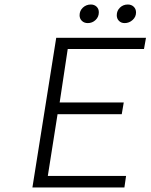

<svg xmlns="http://www.w3.org/2000/svg" viewBox="-20 -827 664 847"><path d="M367.2 -725.1Q351.6 -725.1 341.3 -734.9Q331.1 -744.6 331.1 -759.8Q331.1 -779.8 345.7 -793.5Q360.4 -807.1 380.9 -807.1Q396 -807.1 406 -797.6Q416 -788.1 416 -772.9Q416 -752.4 401.6 -738.8Q387.2 -725.1 367.2 -725.1ZM529.8 -725.1Q514.6 -725.1 504.9 -734.9Q495.1 -744.6 495.1 -759.8Q495.1 -779.8 509.3 -793.5Q523.4 -807.1 543.9 -807.1Q559.6 -807.1 569.8 -797.4Q580.1 -787.6 580.1 -772Q580.1 -752.4 564.9 -738.8Q549.8 -725.1 529.8 -725.1ZM123 0 228 -660.2H624L615.2 -610.8H278.8L243.2 -375H525.9L517.1 -323.2H233.9L190.9 -50.8H536.1L528.8 0Z"/></svg>

Font: Office Code Pro D Light Italic
Style: Regular
Weight: 300
Italic angle: -9°
Designer: Nathan Rutzky & Paul D. Hunt
Foundry: Adobe Systems Incorporated
Version: Version 1.004;PS 001.004;hotconv 1.0.70;makeotf.lib2.5.58329